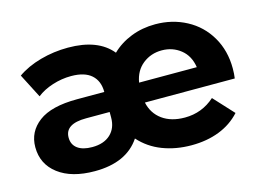

<svg xmlns="http://www.w3.org/2000/svg" viewBox="-79 -690 1153 842"><g transform="rotate(-15 497.5 -269.0)"><path d="M955 -226H547Q558 -175 598 -146Q638 -117 700 -117Q778 -117 836 -169L919 -79Q880 -36 823.5 -14Q767 8 697 8Q626 8 566 -15Q506 -38 464 -85Q402 8 258 8Q153 8 92.5 -38Q32 -84 32 -161Q32 -231 89 -274Q146 -317 263 -317H387Q387 -367 356 -394.5Q325 -422 264 -422Q221 -422 179 -408.5Q137 -395 108 -372L52 -481Q96 -512 157 -529Q218 -546 283 -546Q419 -546 481 -470Q518 -506 569 -526Q620 -546 679 -546Q756 -546 820 -512Q884 -478 921 -415Q958 -352 958 -271Q958 -246 955 -226ZM545 -317H807Q799 -370 762.5 -399Q726 -428 677 -428Q628 -428 591 -399Q554 -370 545 -317ZM387 -201V-226H280Q184 -226 184 -164Q184 -132 207.5 -114.5Q231 -97 274 -97Q327 -97 357 -125Q387 -153 387 -201Z"/></g></svg>

Font: APTA Sans Regular
Style: Bold Italic
Weight: 700
Version: Version 7.200